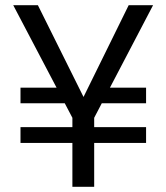

<svg xmlns="http://www.w3.org/2000/svg" viewBox="-20 -720 641 740"><path d="M59 -169V-230H543V-169ZM272 -322H59V-382H262ZM343 -322 353 -382H543V-322ZM259 0V-266L31 -700H126L316 -318H288L476 -700H570L343 -266V0Z"/></svg>

Font: DM Sans 18pt
Style: Regular
Weight: 400
Designer: Colophon Foundry, Jonny Pinhorn
Foundry: Colophon Foundry
Version: Version 4.004;gftools[0.9.30]